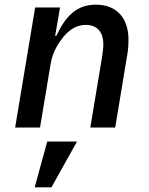

<svg xmlns="http://www.w3.org/2000/svg" viewBox="-20 -548 640 825"><path d="M129 257H201L311 60H183ZM152 0 198 -276C207 -331 239 -373 252 -389C279 -421 309 -441 349 -441C402 -441 424 -405 424 -358C424 -341 421 -319 418 -300L368 0H475L524 -296C531 -331 532 -355 532 -379C532 -467 484 -528 392 -528C308 -528 261 -477 222 -394H217L238 -516H131L45 0Z"/></svg>

Font: IBM Mono Medium
Style: Italic
Weight: 500
Italic angle: -9°
Monospace: yes
Designer: Mike Abbink, Paul van der Laan, Pieter van Rosmalen
Foundry: Bold Monday
Version: Version 2.3